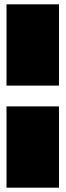

<svg xmlns="http://www.w3.org/2000/svg" viewBox="-20 -720 300 879"><path d="M9.8 -328.1V-700.2H250V-328.1ZM9.8 139.2V-232.9H250V139.2Z"/></svg>

Font: Nastup Basic
Style: Regular
Weight: 400
Designer: Maksym Kobuzan
Foundry: Zakznak
Version: Version 1.020;FEAKit 1.0